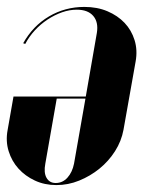

<svg xmlns="http://www.w3.org/2000/svg" viewBox="-27 -525 443 555"><path d="M330 -150Q324 -117 305.5 -88Q287 -59 260.5 -37.5Q234 -16 202 -3Q170 10 136 10Q102 10 74 -3Q46 -16 26.5 -37.5Q7 -59 -2 -88Q-11 -117 -5 -149L12 -246H221L253 -430Q258 -461 242.5 -479Q227 -497 195 -497Q174 -497 152.5 -489.5Q131 -482 110.5 -468.5Q90 -455 73.5 -437Q57 -419 46 -398L40 -400Q68 -450 114.5 -477.5Q161 -505 217 -505Q254 -505 283.5 -492.5Q313 -480 333 -459Q353 -438 362 -409Q371 -380 365 -347ZM104 -52Q99 -26 107.5 -11Q116 4 134 4Q154 4 168 -11.5Q182 -27 187 -52L220 -240H137Z"/></svg>

Font: Moniqa Black Ita Display
Style: Italic
Weight: 900
Italic angle: -10°
Designer: Rajesh Rajput
Foundry: Rajesh Rajput
Version: Version 1.000